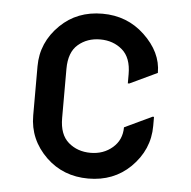

<svg xmlns="http://www.w3.org/2000/svg" viewBox="-45 -592 642 646"><g transform="rotate(5 276.0 -268.5)"><path d="M478.5 -216.3V-185.5Q478.5 -105 418 -45.4Q361.3 9.8 275.9 9.8Q191.4 9.8 133.8 -45.4Q73.2 -104 73.2 -185.5V-351.6Q73.2 -432.6 133.8 -491.7Q190.4 -546.9 275.9 -546.9Q359.4 -546.9 418 -491.7Q478.5 -434.6 478.5 -365.7V-364.7L385.7 -320.8H380.9V-351.6Q380.9 -407.7 350.3 -433.8Q319.8 -460 275.9 -460Q231.9 -460 201.4 -433.8Q170.9 -407.7 170.9 -351.6V-185.5Q170.9 -129.4 201.4 -103.3Q231.9 -77.1 275.9 -77.1Q319.8 -77.1 350.3 -103.5Q380.9 -129.9 380.9 -172.4L473.6 -216.3Z"/></g></svg>

Font: Nova Round
Style: Book
Weight: 400
Version: Version 2.000